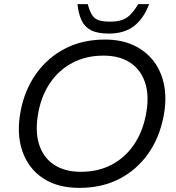

<svg xmlns="http://www.w3.org/2000/svg" viewBox="-20 -902 855 932"><path d="M365 10Q258 10 187 -38Q116 -86 87.5 -171.5Q59 -257 81 -367Q101 -468 156.5 -545.5Q212 -623 296.5 -666.5Q381 -710 490 -710Q569 -710 629 -682Q689 -654 727 -603.5Q765 -553 777.5 -484Q790 -415 773 -333Q753 -231 697.5 -153.5Q642 -76 558 -33Q474 10 365 10ZM372 -68Q456 -68 521 -102Q586 -136 628.5 -197.5Q671 -259 687 -339Q706 -430 686 -495.5Q666 -561 614 -596.5Q562 -632 482 -632Q399 -632 333.5 -598Q268 -564 225.5 -503Q183 -442 167 -361Q149 -269 169 -203.5Q189 -138 241.5 -103Q294 -68 372 -68ZM508 -739Q454 -739 422.5 -755Q391 -771 376 -803Q361 -835 356 -882H406Q415 -849 426 -830.5Q437 -812 457.5 -804.5Q478 -797 513 -797Q548 -797 571 -804.5Q594 -812 612.5 -830.5Q631 -849 651 -882H704Q677 -811 630 -775Q583 -739 508 -739Z"/></svg>

Font: REM Light
Style: Italic
Weight: 300
Italic angle: -11°
Designer: Octavio Pardo
Foundry: Ashler Design
Version: Version 1.005;gftools[0.9.28]